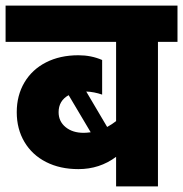

<svg xmlns="http://www.w3.org/2000/svg" viewBox="-30 -668 656 688"><path d="M606 -518H536V0H386V-106Q327 -62 251 -62Q185 -62 135 -87.5Q85 -113 57.5 -159.5Q30 -206 30 -266Q30 -326 57.5 -372.5Q85 -419 135 -444.5Q185 -470 251 -470Q297 -470 336 -453V-329Q307 -339 279 -340L354 -213Q372 -223 386 -234V-518H-10V-648H606ZM270 -192Q279 -192 295 -194L216 -327Q180 -307 180 -266Q180 -233 205 -212.5Q230 -192 270 -192Z"/></svg>

Font: Madhuban Bold
Style: Regular
Weight: 700
Designer: jaikishan Patel
Foundry: MagicType
Version: Version 1.000